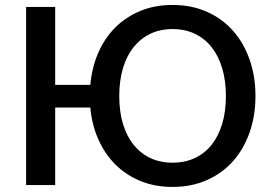

<svg xmlns="http://www.w3.org/2000/svg" viewBox="-20 -748 1096 776"><path d="M203 -405V-720H85.5V0H203V-313.5H345C349.3 -266.2 360.3 -222.8 378 -183.5C395.7 -144.2 418.8 -110.3 447.5 -82C476.2 -53.7 509.9 -31.7 548.7 -16C587.6 -0.3 630.5 7.5 677.5 7.5C728.5 7.5 774.7 -1.7 816 -20C857.3 -38.3 892.5 -63.7 921.5 -96.2C950.5 -128.7 972.9 -167.5 988.7 -212.5C1004.6 -257.5 1012.5 -306.7 1012.5 -360C1012.5 -413.3 1004.6 -462.5 988.7 -507.5C972.9 -552.5 950.5 -591.3 921.5 -624C892.5 -656.7 857.3 -682.2 816 -700.5C774.7 -718.8 728.5 -728 677.5 -728C630.2 -728 587.1 -720.1 548.2 -704.2C509.4 -688.4 475.6 -666.2 446.7 -637.7C417.9 -609.2 394.8 -575.2 377.5 -535.5C360.2 -495.8 349.3 -452.3 345 -405ZM677.5 -90.5C644.2 -90.5 614.2 -96.7 587.7 -109.2C561.2 -121.7 538.7 -139.6 520 -162.7C501.3 -185.9 487 -214.2 477 -247.5C467 -280.8 462 -318.3 462 -360C462 -401.3 467 -438.7 477 -472.2C487 -505.7 501.3 -534.2 520 -557.5C538.7 -580.8 561.2 -598.8 587.7 -611.5C614.2 -624.2 644.2 -630.5 677.5 -630.5C710.8 -630.5 740.8 -624.2 767.5 -611.5C794.2 -598.8 816.7 -580.8 835.2 -557.5C853.7 -534.2 868 -505.7 878 -472.2C888 -438.7 893 -401.3 893 -360C893 -318.3 888 -280.8 878 -247.5C868 -214.2 853.7 -185.9 835.2 -162.7C816.7 -139.6 794.2 -121.7 767.5 -109.2C740.8 -96.7 710.8 -90.5 677.5 -90.5Z"/></svg>

Font: Lato Semibold
Style: Regular
Weight: 600
Designer: Lukasz Dziedzic
Foundry: tyPoland Lukasz Dziedzic
Version: Version 2.006; 2014-01-15